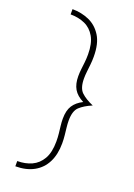

<svg xmlns="http://www.w3.org/2000/svg" viewBox="-151 -726 635 909"><g transform="rotate(20 166.5 -271.0)"><path d="M50 125V98.6Q90.3 98.6 122.2 84Q154.2 69.4 173.3 36.5Q192.4 3.5 192.4 -52.1Q192.4 -72.9 190.3 -92Q188.2 -111.1 186.1 -128.8Q184 -146.5 184 -163.9Q184 -205.6 200 -230.2Q216 -254.9 247.9 -270.8Q213.9 -288.2 199 -313.5Q184 -338.9 184 -378.5Q184 -395.8 186.1 -413.5Q188.2 -431.2 190.3 -450.3Q192.4 -469.4 192.4 -490.3Q192.4 -545.8 173.3 -578.8Q154.2 -611.8 122.2 -626Q90.3 -640.3 50 -640.3V-666.7Q95.1 -666.7 134 -649.7Q172.9 -632.6 197.2 -594.1Q221.5 -555.6 221.5 -489.6Q221.5 -468.8 219.4 -449.3Q217.4 -429.9 215.3 -411.8Q213.2 -393.8 213.2 -377.1Q213.2 -328.5 235.1 -308Q256.9 -287.5 295.8 -270.8Q256.9 -254.2 235.1 -234Q213.2 -213.9 213.2 -165.3Q213.2 -148.6 215.3 -130.6Q217.4 -112.5 219.4 -93.1Q221.5 -73.6 221.5 -52.8Q221.5 2.8 201.4 42.7Q181.2 82.6 142.7 103.8Q104.2 125 50 125Z"/></g></svg>

Font: Afacad Flux Thin
Style: Regular
Weight: 250
Designer: Kristian Moeller
Foundry: Dicotype
Version: Version 1.100